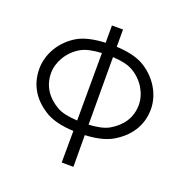

<svg xmlns="http://www.w3.org/2000/svg" viewBox="-146 -774 1066 1106"><g transform="rotate(20 387.0 -220.5)"><path d="M423 200 422 6C490 3 544 -10 583 -31C674 -82 729 -161 729 -264C729 -355 674 -447 583 -498C544 -519 490 -532 421 -535V-641H353V-535C283 -532 228 -519 189 -498C98 -447 45 -355 45 -264C45 -161 98 -82 189 -31C228 -10 283 3 352 6L351 200ZM352 -58C297 -61 255 -70 227 -86C158 -126 117 -185 117 -265C117 -330 158 -404 227 -443C256 -460 298 -469 353 -472ZM421 -472C475 -469 516 -460 545 -443C614 -404 655 -331 655 -264C655 -185 614 -126 545 -86C517 -70 476 -61 422 -58Z"/></g></svg>

Font: Montserrat Z
Style: Regular
Weight: 400
Designer: Julieta Ulanovsky
Foundry: Julieta Ulanovsky
Version: Version 8.000